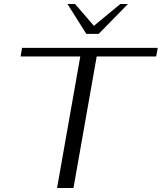

<svg xmlns="http://www.w3.org/2000/svg" viewBox="-20 -939 808 959"><path d="M381 -657H83L90 -700H768L760 -657H463L347 0H265ZM317 -919H355L449 -810L581 -919H619L473 -770H411Z"/></svg>

Font: Fahkwang Light
Style: Italic
Weight: 300
Italic angle: -10°
Version: Version 1.000; ttfautohint (v1.6)